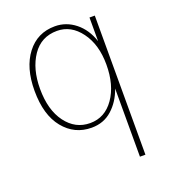

<svg xmlns="http://www.w3.org/2000/svg" viewBox="-135 -604 821 931"><g transform="rotate(-20 276.0 -138.5)"><path d="M84 -245.1Q84 -135.7 132.3 -70.8Q180.7 -5.9 256.8 -5.9Q333 -5.9 379.9 -73.2Q426.8 -140.6 426.8 -246.1Q426.8 -349.6 377.9 -415.5Q329.1 -481.4 256.8 -481.4Q174.8 -481.4 129.4 -414.6Q84 -347.7 84 -245.1ZM55.7 -245.1Q55.7 -364.3 109.9 -435.1Q164.1 -505.9 254.9 -505.9Q312.5 -505.9 359.4 -468.8Q406.2 -431.6 427.7 -366.2V-488.3H455.1V229.5H426.8V-122.1Q405.3 -60.5 361.8 -21.5Q318.4 17.6 255.9 17.6Q168 17.6 111.8 -51.3Q55.7 -120.1 55.7 -245.1Z"/></g></svg>

Font: Gothic A1 Thin
Style: Regular
Weight: 250
Designer: HanYang I&C Co.,Ltd.
Foundry: HanYang I&C Co.,Ltd.
Version: Version 2.50